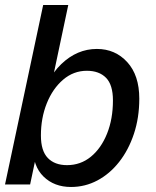

<svg xmlns="http://www.w3.org/2000/svg" viewBox="-28 -735 623 765"><path d="M255 10Q188 10 145.5 -31.5Q103 -73 103 -150L130 -309Q153 -419 216 -479.5Q279 -540 358 -540Q431 -540 479 -487.5Q527 -435 527 -342Q527 -266 505.5 -201.5Q484 -137 446.5 -89.5Q409 -42 360 -16Q311 10 255 10ZM-8 0 144 -715H244L179 -408L133 -265L118 -123L92 0ZM239 -77Q293 -77 334 -110.5Q375 -144 398.5 -202.5Q422 -261 422 -335Q422 -397 394.5 -425Q367 -453 318 -453Q265 -453 223.5 -417.5Q182 -382 158.5 -323.5Q135 -265 135 -195Q135 -134 162.5 -105.5Q190 -77 239 -77Z"/></svg>

Font: Radio Canada Big
Style: Italic
Weight: 400
Italic angle: -12°
Designer: Étienne Aubert Bonn
Foundry: Coppers and Brasses
Version: Version 1.001